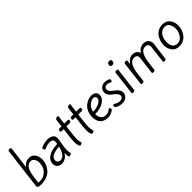

<svg xmlns="http://www.w3.org/2000/svg" viewBox="260 -2250 3626 3626"><g transform="rotate(-45 2073.5 -436.5)"><path d="M188 -48Q267 -48 323.5 -88.5Q380 -129 404.5 -185Q429 -241 429 -300.5Q429 -360 401.5 -400.5Q374 -441 328 -441Q194 -441 163 -189L146 -50Q160 -48 188 -48ZM171 -861Q174 -887 210 -887Q246 -887 246 -866L191 -424Q226 -467 263 -487Q300 -507 352 -507Q426 -507 468.5 -450Q511 -393 511 -309Q511 -190 429 -92Q389 -45 321 -15.5Q253 14 161 14Q69 14 69 -29Z M667 -123Q667 -93 687.5 -72.5Q708 -52 742 -52Q804 -52 847 -114.5Q890 -177 903 -256Q775 -246 721 -212Q667 -178 667 -123ZM998 -392Q998 -365 979.5 -258.5Q961 -152 961 -112Q961 -72 966.5 -46Q972 -20 972 -14Q972 -2 952 6Q932 14 914 14Q892 14 892 -76V-102Q863 -45 815 -15.5Q767 14 714 14Q661 14 624.5 -18Q588 -50 588 -108Q588 -191 664.5 -248Q741 -305 916 -316Q921 -346 921 -378Q921 -440 829 -440Q783 -440 735.5 -421Q688 -402 686 -402Q673 -402 665 -417.5Q657 -433 657 -450Q657 -467 719 -487Q781 -507 842 -507Q903 -507 950.5 -479.5Q998 -452 998 -392Z M1149 -493H1208L1226 -647Q1228 -662 1245 -671Q1262 -680 1278 -680Q1294 -680 1298 -678Q1302 -676 1302 -668L1281 -493H1374Q1397 -493 1397 -463Q1397 -450 1388 -438Q1379 -426 1367 -426H1272L1246 -207Q1241 -167 1241 -129Q1241 -91 1249.5 -55Q1258 -19 1258 -14Q1258 -2 1239.5 6Q1221 14 1204.5 14Q1188 14 1177.5 -25.5Q1167 -65 1167 -107.5Q1167 -150 1173 -207L1199 -426H1142Q1120 -426 1120 -455Q1120 -469 1128.5 -481Q1137 -493 1149 -493Z M1467 -493H1526L1544 -647Q1546 -662 1563 -671Q1580 -680 1596 -680Q1612 -680 1616 -678Q1620 -676 1620 -668L1599 -493H1692Q1715 -493 1715 -463Q1715 -450 1706 -438Q1697 -426 1685 -426H1590L1564 -207Q1559 -167 1559 -129Q1559 -91 1567.5 -55Q1576 -19 1576 -14Q1576 -2 1557.5 6Q1539 14 1522.5 14Q1506 14 1495.5 -25.5Q1485 -65 1485 -107.5Q1485 -150 1491 -207L1517 -426H1460Q1438 -426 1438 -455Q1438 -469 1446.5 -481Q1455 -493 1467 -493Z M2065 -395Q2065 -420 2049.5 -433.5Q2034 -447 2009 -447Q1955 -447 1897 -397.5Q1839 -348 1825 -265Q1918 -265 1991.5 -302Q2065 -339 2065 -395ZM1740 -207Q1740 -280 1767 -340Q1794 -400 1835 -435Q1921 -507 2013 -507Q2068 -507 2103 -480.5Q2138 -454 2138 -405Q2138 -317 2046.5 -261.5Q1955 -206 1821 -206Q1821 -131 1856 -89.5Q1891 -48 1957 -48Q1988 -48 2017 -61Q2046 -74 2063 -88L2080 -101Q2091 -101 2099 -86Q2107 -71 2107 -56Q2107 -38 2054.5 -12Q2002 14 1953 14Q1849 14 1794.5 -43.5Q1740 -101 1740 -207Z M2203 -95Q2204 -95 2219.5 -83.5Q2235 -72 2264 -60Q2293 -48 2325 -48Q2357 -48 2383.5 -64Q2410 -80 2410 -110.5Q2410 -141 2391.5 -166.5Q2373 -192 2346 -212.5Q2319 -233 2292 -254.5Q2265 -276 2246.5 -306.5Q2228 -337 2228 -372Q2228 -426 2268.5 -466.5Q2309 -507 2365 -507Q2421 -507 2455 -492.5Q2489 -478 2489 -462Q2489 -446 2481.5 -431Q2474 -416 2462 -416Q2461 -416 2450 -423Q2415 -445 2377 -445Q2339 -445 2319.5 -427.5Q2300 -410 2300 -382Q2300 -354 2319 -330Q2338 -306 2365.5 -285Q2393 -264 2420.5 -241.5Q2448 -219 2467 -188Q2486 -157 2486 -122Q2486 -68 2444 -27Q2402 14 2337 14Q2272 14 2223 -8Q2174 -30 2174 -47Q2174 -64 2181.5 -79.5Q2189 -95 2203 -95Z M2616 14Q2601 14 2595 10Q2589 6 2589 -6L2646 -482Q2649 -507 2685 -507Q2721 -507 2721 -487L2663 -11Q2660 14 2616 14ZM2761 -692Q2761 -630 2704 -630Q2659 -630 2659 -668Q2659 -729 2716 -729Q2761 -729 2761 -692Z M3407 -507Q3470 -507 3507 -471Q3544 -435 3544 -374Q3544 -358 3498 -11Q3495 14 3453 14Q3427 14 3427 -6L3469 -371Q3469 -399 3449 -420Q3429 -441 3386 -441Q3318 -441 3279 -373.5Q3240 -306 3226 -195L3203 -11Q3200 14 3155 14Q3128 14 3128 -6L3173 -371Q3173 -399 3153.5 -420Q3134 -441 3091 -441Q3023 -441 2983 -373Q2943 -305 2930 -195L2907 -11Q2904 14 2860 14Q2845 14 2839 10Q2833 6 2833 -6L2890 -482Q2893 -507 2929 -507Q2965 -507 2965 -487L2956 -417H2962Q3029 -507 3112 -507Q3163 -507 3199 -482.5Q3235 -458 3245 -416H3250Q3312 -507 3407 -507Z M3919 -507Q4012 -507 4063.5 -442Q4115 -377 4115 -283Q4115 -159 4041.5 -72.5Q3968 14 3851 14Q3758 14 3707.5 -49.5Q3657 -113 3655 -207Q3655 -316 3716 -407Q3747 -452 3799.5 -479.5Q3852 -507 3919 -507ZM3813 -408.5Q3771 -372 3753 -321.5Q3735 -271 3735 -205.5Q3735 -140 3766 -94Q3797 -48 3866.5 -48Q3936 -48 3987 -115Q4038 -182 4038 -266Q4038 -350 4006 -397.5Q3974 -445 3914.5 -445Q3855 -445 3813 -408.5Z"/></g></svg>

Font: Kite One
Style: Regular
Weight: 400
Designer: Eduardo Rodriguez Tunni
Foundry: Eduardo Rodriguez Tunni
Version: Version 1.001